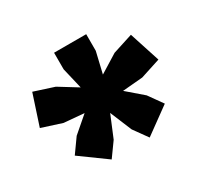

<svg xmlns="http://www.w3.org/2000/svg" viewBox="-105 -941 755 722"><g transform="rotate(-30 272.5 -580.0)"><path d="M356 -554 424.5 -495 468 -434 355 -352 311.5 -412.5 272.5 -506.5 233.5 -412.5 190 -352 77 -434 120.5 -495 189 -554 102 -561.5 15 -589.5 58.5 -722 145 -694 224.5 -645 203 -736V-808H342.5V-736L321 -645L400 -694L487 -722L530 -589.5L443.5 -561.5Z"/></g></svg>

Font: Encode Sans SemiExpanded SemiExpanded Black
Style: Regular
Weight: 900
Width: 6
Designer: Multiple Designers
Foundry: Impallari Type
Version: Version 3.000; ttfautohint (v1.8.3) -l 8 -r 50 -G 200 -x 14 